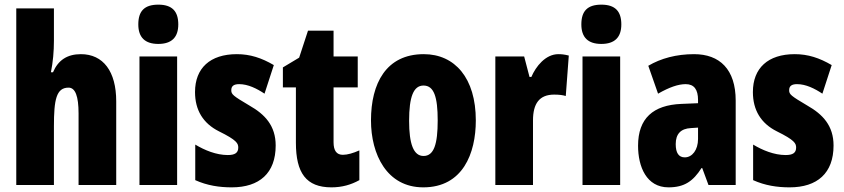

<svg xmlns="http://www.w3.org/2000/svg" viewBox="-20 -796 3630 826"><path d="M212 -621V-760H50V0H212V-253C212 -367 222 -419 275 -419C304 -419 318 -382 318 -308V0H480V-360C480 -489 424 -563 328 -563C269 -563 230 -537 208 -485H199C208 -529 212 -575 212 -621Z M661 -776C601 -776 575 -748 575 -691C575 -635 604 -607 661 -607C718 -607 747 -635 747 -691C747 -747 721 -776 661 -776ZM742 -553H580V0H742Z M1166 -170C1166 -255 1120 -304 1053 -342C982 -384 975 -390 975 -408C975 -426 986 -434 1009 -434C1047 -434 1085 -415 1118 -393L1158 -516C1105 -547 1056 -563 999 -563C884 -563 819 -503 819 -400C819 -322 854 -265 922 -231C999 -193 1005 -179 1005 -161C1005 -138 990 -129 960 -129C910 -129 860 -150 820 -174V-21C871 2 923 10 977 10C1096 10 1166 -51 1166 -170Z M1455 -130C1428 -130 1415 -148 1415 -184V-420H1519V-553H1415V-664H1305L1267 -548L1197 -506V-420H1253V-182C1253 -52 1297 10 1406 10C1451 10 1490 -1 1526 -21V-149C1499 -137 1475 -130 1455 -130Z M2027 -278C2027 -460 1937 -563 1803 -563C1641 -563 1576 -437 1576 -278C1576 -132 1644 10 1801 10C1971 10 2027 -136 2027 -278ZM1740 -276C1740 -380 1759 -428 1802 -428C1847 -428 1863 -379 1863 -278C1863 -176 1847 -125 1802 -125C1759 -125 1740 -177 1740 -276Z M2382 -563C2327 -563 2285 -510 2266 -465H2258L2235 -553H2111V0H2273V-278C2273 -350 2300 -389 2364 -389C2385 -389 2401 -387 2414 -383L2427 -557C2407 -562 2395 -563 2382 -563Z M2567 -776C2507 -776 2481 -748 2481 -691C2481 -635 2510 -607 2567 -607C2624 -607 2653 -635 2653 -691C2653 -747 2627 -776 2567 -776ZM2648 -553H2486V0H2648Z M2966 -563C2890 -563 2823 -545 2769 -513L2811 -393C2860 -421 2898 -434 2930 -434C2966 -434 2983 -411 2983 -366V-352L2911 -349C2790 -344 2725 -287 2725 -169C2725 -79 2761 10 2856 10C2925 10 2962 -17 2998 -73H3001L3028 0H3145V-363C3145 -498 3076 -563 2966 -563ZM2953 -245 2983 -247V-198C2983 -151 2958 -119 2926 -119C2900 -119 2887 -138 2887 -176C2887 -220 2909 -243 2953 -245Z M3566 -170C3566 -255 3520 -304 3453 -342C3382 -384 3375 -390 3375 -408C3375 -426 3386 -434 3409 -434C3447 -434 3485 -415 3518 -393L3558 -516C3505 -547 3456 -563 3399 -563C3284 -563 3219 -503 3219 -400C3219 -322 3254 -265 3322 -231C3399 -193 3405 -179 3405 -161C3405 -138 3390 -129 3360 -129C3310 -129 3260 -150 3220 -174V-21C3271 2 3323 10 3377 10C3496 10 3566 -51 3566 -170Z"/></svg>

Font: Noto Sans Georgian ExtraCondensed Black
Style: Regular
Weight: 900
Width: 2
Designer: Monotype Design Team, Akaki Razmadze
Foundry: Google LLC
Version: Version 2.005